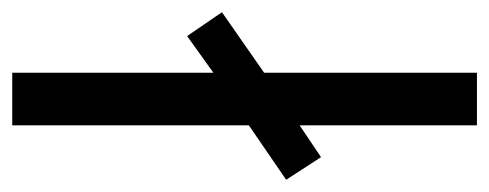

<svg xmlns="http://www.w3.org/2000/svg" viewBox="-276 -537 800 314"><g transform="rotate(-90 124.0 -380.0)"><path d="M76 0V-290L24 -255L-13 -312L76 -373V-760H162V-431L222 -474L261 -417L162 -348V0Z"/></g></svg>

Font: Noto Sans Arabic SemiCondensed
Style: Regular
Weight: 400
Width: 4
Designer: Monotype Design Team, Nadine Chahine, Nizar Qandah and Khaled Hosny
Foundry: Monotype Imaging Inc.
Version: Version 2.012